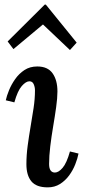

<svg xmlns="http://www.w3.org/2000/svg" viewBox="-20 -798 371 829"><path d="M141 -511Q186 -511 207 -481.5Q228 -452 228 -403Q228 -375 222.5 -335.5Q217 -296 209.5 -252Q202 -208 197 -166Q192 -124 192 -90Q192 -71 198.5 -62Q205 -53 217 -53Q233 -53 250.5 -73.5Q268 -94 282 -144L319 -135Q315 -114 305 -88.5Q295 -63 278.5 -40.5Q262 -18 239 -3.5Q216 11 186 11Q137 11 115.5 -15Q94 -41 94 -89Q94 -128 99.5 -169Q105 -210 112 -251Q119 -292 125 -331.5Q131 -371 131 -408Q131 -422 125.5 -434.5Q120 -447 107 -447Q92 -447 74 -426.5Q56 -406 42 -356L5 -365Q9 -384 19 -408.5Q29 -433 45.5 -456.5Q62 -480 85.5 -495.5Q109 -511 141 -511ZM282 -582 166 -692H165L38 -586L13 -619L173 -778H178L311 -614Z"/></svg>

Font: Lora Medium
Style: Italic
Weight: 500
Italic angle: -3°
Designer: Olga Karpushina, Alexei Vanyashin (Cyrillic)
Foundry: Cyreal
Version: Version 3.004